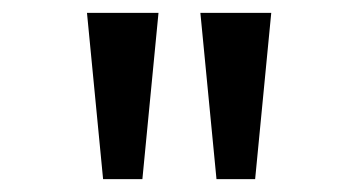

<svg xmlns="http://www.w3.org/2000/svg" viewBox="-20 -749 542 298"><path d="M140 -471 115 -729H226L201 -471ZM316 -471 291 -729H401L376 -471Z"/></svg>

Font: lbangla15
Style: Book
Weight: 400
Designer: Jelle Bosma - Monotype Design Team
Foundry: Monotype Imaging Inc.
Version: Version 2.003